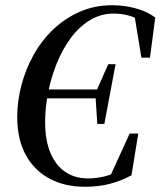

<svg xmlns="http://www.w3.org/2000/svg" viewBox="-20 -700 615 736"><path d="M137 -323 144 -357H369L363 -323ZM353 -225 346 -332 349 -350 395 -454H423L380 -225ZM306 16Q227 16 168.5 -16Q110 -48 78 -107.5Q46 -167 46 -251Q46 -312 62 -373Q78 -434 108.5 -489Q139 -544 184 -587Q229 -630 286 -655Q343 -680 411 -680Q438 -680 466 -675.5Q494 -671 522 -661Q550 -651 575 -633L555 -479H522L495 -644L526 -615Q501 -633 473 -640.5Q445 -648 416 -648Q366 -648 324.5 -622.5Q283 -597 251.5 -554.5Q220 -512 198 -458Q176 -404 164.5 -345.5Q153 -287 153 -232Q153 -162 173.5 -113.5Q194 -65 231 -40.5Q268 -16 317 -16Q348 -16 381.5 -24Q415 -32 451 -54L398 -15L477 -188H510L484 -28Q443 -6 400 5Q357 16 306 16Z"/></svg>

Font: Source Serif 4 48pt SemiBold
Style: Italic
Weight: 600
Italic angle: -12°
Designer: Frank Grießhammer
Foundry: Adobe Systems Incorporated
Version: Version 4.004;hotconv 1.0.116;makeotfexe 2.5.65601